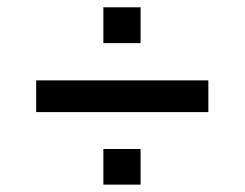

<svg xmlns="http://www.w3.org/2000/svg" viewBox="-20 -519 670 526"><path d="M263.2 -400.9V-499H365.2V-400.9ZM79.1 -211.9V-298.8H550.8V-211.9ZM263.2 -13.2V-110.8H365.2V-13.2Z"/></svg>

Font: Archivo Medium
Style: Regular
Weight: 500
Designer: Hector Gatti
Foundry: Omnibus-Type
Version: Version 2.001